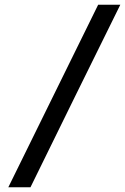

<svg xmlns="http://www.w3.org/2000/svg" viewBox="-20 -767 525 806"><path d="M485 -747Q390 -555 296 -364Q202 -173 108 19H15Q110 -173 203.5 -364Q297 -555 392 -747Z"/></svg>

Font: Josefin Sans Thin Medium
Style: Italic
Weight: 500
Italic angle: -7°
Version: Version 2.000